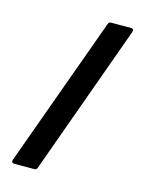

<svg xmlns="http://www.w3.org/2000/svg" viewBox="-108 -766 631 833"><g transform="rotate(15 207.5 -350.0)"><path d="M286 -700H376Q382 -700 385 -696.5Q388 -693 386 -686L142 -10Q139 0 129 0H38Q32 0 29 -3.5Q26 -7 28 -14L273 -690Q276 -700 286 -700Z"/></g></svg>

Font: Barlow SemiBold
Style: Regular
Weight: 600
Designer: Jeremy Tribby
Foundry: Tribby Type
Version: Version 1.422